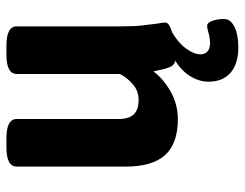

<svg xmlns="http://www.w3.org/2000/svg" viewBox="-102 -463 761 597"><g transform="rotate(-90 278.5 -164.5)"><path d="M518 151Q518 172 493.5 184Q469 196 430 196Q379 196 351 172Q323 148 323 103Q323 75 339.5 47.5Q356 20 388 0Q374 -3 368.5 -16.5Q363 -30 360 -45.5Q357 -61 355 -68Q331 -36 291.5 -14Q252 8 206 8Q131 8 95 -31.5Q59 -71 59 -154V-493Q59 -525 119 -525H147Q207 -525 207 -493V-176Q207 -145 221 -129.5Q235 -114 267 -114Q294 -114 314.5 -131.5Q335 -149 347 -172V-493Q347 -525 407 -525H435Q495 -525 495 -493V-176Q495 -130 497.5 -106Q500 -82 504 -53Q507 -40 507 -31Q507 -19 477 -10Q445 8 426.5 33Q408 58 408 79Q408 92 417 100Q426 108 443 108Q458 108 474 103.5Q490 99 496 99Q507 99 512.5 116Q518 133 518 151Z"/></g></svg>

Font: Asap-Bold
Style: Bold
Weight: 700
Designer: Pablo Cosgaya
Foundry: Omnibus-Type
Version: Version 2.000; ttfautohint (v1.8)